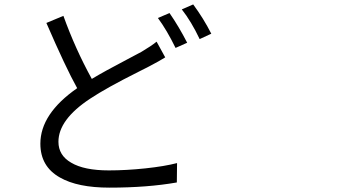

<svg xmlns="http://www.w3.org/2000/svg" viewBox="-20 -816 1540 871"><path d="M476.6 35.2Q332 35.2 252 -10.7Q163.1 -60.5 163.1 -164.1Q163.1 -299.8 330.1 -416Q278.3 -508.8 190.4 -711.9L267.6 -744.1Q321.3 -594.7 396.5 -458Q453.1 -492.2 559.6 -547.9Q604.5 -571.3 622.1 -581.1Q668 -608.4 690.4 -627L729.5 -555.7Q703.1 -539.1 656.2 -514.6Q641.6 -506.8 606.4 -489.3Q461.9 -417 388.7 -368.2Q245.1 -273.4 245.1 -172.9Q245.1 -111.3 302.7 -78.1Q361.3 -43 473.6 -43Q552.7 -43 639.6 -52.2Q726.6 -61.5 783.2 -76.2L782.2 11.7Q648.4 35.2 476.6 35.2ZM776.4 -598.6Q737.3 -678.7 696.3 -734.4L749 -756.8Q791 -696.3 829.1 -622.1ZM885.7 -638.7Q847.7 -718.8 804.7 -773.4L856.4 -795.9Q903.3 -732.4 938.5 -663.1Z"/></svg>

Font: Bpmf GenYo Gothic R
Style: R
Weight: 400
Foundry: But Ko
Version: Version 1.320